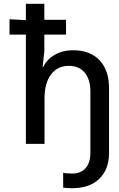

<svg xmlns="http://www.w3.org/2000/svg" viewBox="-20 -756 627 1009"><path d="M116 0V-574H30V-655L116 -650V-736H213V-652H327V-574H213V-487L204 -404H207Q227 -445 268.5 -468.5Q310 -492 364 -492Q453 -492 503 -439.5Q553 -387 553 -293V47Q553 134 502 183.5Q451 233 360 233Q332 233 312 230V152Q327 156 360 156Q405 156 430 127.5Q455 99 455 47V-275Q455 -339 425 -374.5Q395 -410 342 -410Q282 -410 248 -364.5Q214 -319 214 -239V0Z"/></svg>

Font: Non Bureau
Style: Regular
Weight: 400
Designer: Jona Saucedo
Foundry: Non Foundry
Version: Version 1.000; ttfautohint (v1.8.4)